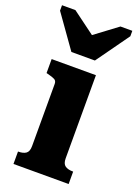

<svg xmlns="http://www.w3.org/2000/svg" viewBox="-161 -865 666 929"><g transform="rotate(20 172.0 -401.0)"><path d="M111 -605H232L353 -774V-802H292L134 -684L218 -685L60 -802H-9V-774ZM261 -540V-112Q261 -84 275.5 -74Q290 -64 314 -64H317V0H33V-64H35Q60 -64 74 -74Q88 -84 88 -112V-432Q88 -448 76.5 -454Q65 -460 41 -466L33 -468V-540Z"/></g></svg>

Font: Roboto Serif SemiCondensed
Style: Bold
Weight: 700
Width: 4
Designer: Greg Gazdowicz
Foundry: Commercial Type
Version: Version 1.007